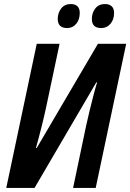

<svg xmlns="http://www.w3.org/2000/svg" viewBox="-20 -931 645 951"><path d="M11 0 162 -714H275L209 -402Q199 -355 185 -299.5Q171 -244 158 -198H162L465 -714H605L454 0H342L407 -310Q414 -343 423.5 -381.5Q433 -420 442.5 -457Q452 -494 461 -523H457L151 0ZM481 -792Q435 -792 435 -837Q435 -867 452 -889Q469 -911 500 -911Q521 -911 533 -900Q545 -889 545 -867Q545 -834 527 -813Q509 -792 481 -792ZM313 -792Q266 -792 266 -837Q266 -867 283 -889Q300 -911 331 -911Q352 -911 363.5 -900Q375 -889 375 -867Q375 -834 357.5 -813Q340 -792 313 -792Z"/></svg>

Font: Noto Sans Condensed SemiBold
Style: Italic
Weight: 600
Width: 3
Italic angle: -12°
Designer: Monotype Design Team
Foundry: Monotype Imaging Inc.
Version: Version 2.013; ttfautohint (v1.8.4.7-5d5b)